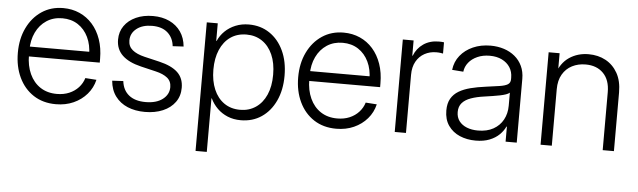

<svg xmlns="http://www.w3.org/2000/svg" viewBox="-47 -705 3592 1081"><g transform="rotate(5 1749.0 -164.0)"><path d="M276.9 10.7Q203.6 10.7 150.1 -24.2Q96.7 -59.1 67.6 -120.4Q38.6 -181.6 38.6 -259.8Q38.6 -338.9 68.4 -400.4Q98.1 -461.9 150.6 -497.1Q203.1 -532.2 272 -532.2Q322.3 -532.2 364.5 -513.4Q406.7 -494.6 437.7 -459.5Q468.8 -424.3 485.8 -375.2Q502.9 -326.2 502.9 -265.6V-244.1H74.2V-299.8H466.8L439.5 -281.2Q439.5 -338.4 418.5 -382.1Q397.5 -425.8 359.9 -450.2Q322.3 -474.6 272 -474.6Q221.2 -474.6 182.9 -449.5Q144.5 -424.3 123.3 -380.1Q102.1 -335.9 102.1 -277.8V-252Q102.1 -191.9 123.3 -145.5Q144.5 -99.1 183.8 -73.2Q223.1 -47.4 277.3 -47.4Q315.9 -47.4 346.9 -60.5Q377.9 -73.7 399.2 -96.9Q420.4 -120.1 429.7 -150.4L492.7 -146Q481.9 -100.1 451.4 -64.7Q420.9 -29.3 376.2 -9.3Q331.5 10.7 276.9 10.7Z M779.8 10.3Q724.6 10.3 681.6 -7.8Q638.7 -25.9 612.3 -61.5Q585.9 -97.2 581.5 -148.9L644 -152.3Q649.9 -101.1 684.6 -73.2Q719.2 -45.4 778.8 -45.4Q839.8 -45.4 875.2 -72.5Q910.6 -99.6 910.6 -141.1Q910.6 -174.3 887.2 -193.4Q863.8 -212.4 821.8 -222.2L735.8 -242.7Q666 -259.3 630.1 -293.7Q594.2 -328.1 594.2 -382.3Q594.2 -426.8 617.7 -460.2Q641.1 -493.7 683.1 -512.7Q725.1 -531.7 779.3 -531.7Q832 -531.7 872.3 -512.7Q912.6 -493.7 936.8 -458.7Q960.9 -423.8 965.3 -375.5L903.8 -372.1Q898.9 -418.9 867.2 -447.5Q835.4 -476.1 779.3 -476.1Q724.6 -476.1 691.4 -450Q658.2 -423.8 658.2 -383.3Q658.2 -349.6 682.4 -329.6Q706.5 -309.6 751.5 -298.8L836.4 -278.8Q906.7 -262.2 940.9 -229.7Q975.1 -197.3 975.1 -143.1Q975.1 -96.2 950.2 -61.8Q925.3 -27.3 881.1 -8.5Q836.9 10.3 779.8 10.3Z M1083.5 204.1V-522.5H1145.5V-423.3H1147.9Q1161.6 -454.6 1186.5 -478.8Q1211.4 -502.9 1245.8 -517.1Q1280.3 -531.2 1321.3 -531.2Q1387.7 -531.2 1438.2 -497.3Q1488.8 -463.4 1517.3 -402.6Q1545.9 -341.8 1545.9 -260.7Q1545.9 -180.2 1517.3 -119.1Q1488.8 -58.1 1438.5 -24.2Q1388.2 9.8 1321.3 9.8Q1280.3 9.8 1246.8 -4.2Q1213.4 -18.1 1188.7 -42.5Q1164.1 -66.9 1148.9 -98.6H1147V204.1ZM1313 -48.3Q1362.8 -48.3 1400.9 -74Q1439 -99.6 1460.2 -147.2Q1481.4 -194.8 1481.4 -261.2Q1481.4 -327.1 1460.2 -374.8Q1439 -422.4 1401.1 -448Q1363.3 -473.6 1313 -473.6Q1260.7 -473.6 1222.7 -447.3Q1184.6 -420.9 1164.1 -373Q1143.6 -325.2 1143.6 -261.2Q1143.6 -197.3 1164.1 -149.2Q1184.6 -101.1 1222.7 -74.7Q1260.7 -48.3 1313 -48.3Z M1861.3 10.7Q1788.1 10.7 1734.6 -24.2Q1681.2 -59.1 1652.1 -120.4Q1623 -181.6 1623 -259.8Q1623 -338.9 1652.8 -400.4Q1682.6 -461.9 1735.1 -497.1Q1787.6 -532.2 1856.4 -532.2Q1906.7 -532.2 1949 -513.4Q1991.2 -494.6 2022.2 -459.5Q2053.2 -424.3 2070.3 -375.2Q2087.4 -326.2 2087.4 -265.6V-244.1H1658.7V-299.8H2051.3L2023.9 -281.2Q2023.9 -338.4 2002.9 -382.1Q1981.9 -425.8 1944.3 -450.2Q1906.7 -474.6 1856.4 -474.6Q1805.7 -474.6 1767.3 -449.5Q1729 -424.3 1707.8 -380.1Q1686.5 -335.9 1686.5 -277.8V-252Q1686.5 -191.9 1707.8 -145.5Q1729 -99.1 1768.3 -73.2Q1807.6 -47.4 1861.8 -47.4Q1900.4 -47.4 1931.4 -60.5Q1962.4 -73.7 1983.6 -96.9Q2004.9 -120.1 2014.2 -150.4L2077.1 -146Q2066.4 -100.1 2035.9 -64.7Q2005.4 -29.3 1960.7 -9.3Q1916 10.7 1861.3 10.7Z M2191.4 0V-522.5H2252.4V-436.5H2254.9Q2271 -478.5 2307.6 -503.7Q2344.2 -528.8 2395 -528.8Q2403.8 -528.8 2411.1 -528.3Q2418.5 -527.8 2423.8 -526.9V-463.4Q2419.9 -464.4 2409.7 -465.8Q2399.4 -467.3 2385.7 -467.3Q2349.1 -467.3 2319.3 -450.9Q2289.6 -434.6 2272.2 -403.6Q2254.9 -372.6 2254.9 -328.6V0Z M2648.9 8.8Q2599.6 8.8 2559.1 -8.5Q2518.6 -25.9 2494.4 -60.5Q2470.2 -95.2 2470.2 -146Q2470.2 -186.5 2485.6 -213.1Q2501 -239.7 2528.8 -256.3Q2556.6 -272.9 2595 -282.7Q2633.3 -292.5 2678.7 -298.3Q2726.6 -304.7 2757.3 -309.3Q2788.1 -314 2803 -323.2Q2817.9 -332.5 2817.9 -352.5V-361.8Q2817.9 -395 2801.8 -420.2Q2785.6 -445.3 2756.3 -459.7Q2727.1 -474.1 2687.5 -474.1Q2648.4 -474.1 2617.7 -460.4Q2586.9 -446.8 2568.4 -423.6Q2549.8 -400.4 2546.4 -371.6L2482.9 -376.5Q2488.3 -422.9 2516.1 -457.5Q2543.9 -492.2 2588.1 -511.7Q2632.3 -531.2 2687 -531.2Q2727.5 -531.2 2762.9 -519.8Q2798.3 -508.3 2824.7 -486.3Q2851.1 -464.4 2866 -432.6Q2880.9 -400.9 2880.9 -360.4V0H2817.9V-85H2815.4Q2804.2 -60.5 2782.5 -39.1Q2760.7 -17.6 2727.5 -4.4Q2694.3 8.8 2648.9 8.8ZM2657.2 -48.8Q2708 -48.8 2743.9 -68.8Q2779.8 -88.9 2798.8 -123.8Q2817.9 -158.7 2817.9 -203.1V-276.9Q2811 -270.5 2796.9 -265.6Q2782.7 -260.7 2763.7 -256.8Q2744.6 -252.9 2722.4 -249.5Q2700.2 -246.1 2676.8 -242.7Q2633.3 -236.8 2601.3 -225.3Q2569.3 -213.9 2552 -194.1Q2534.7 -174.3 2534.7 -143.1Q2534.7 -112.8 2550.5 -91.8Q2566.4 -70.8 2594 -59.8Q2621.6 -48.8 2657.2 -48.8Z M3079.1 -319.3V0H3015.6V-522.5H3077.6V-398.9H3062Q3084.5 -467.3 3132.1 -499.3Q3179.7 -531.2 3241.2 -531.2Q3295.4 -531.2 3337.9 -508.1Q3380.4 -484.9 3405.3 -440.7Q3430.2 -396.5 3430.2 -331.5V0H3366.7V-327.6Q3366.7 -396.5 3329.6 -434.3Q3292.5 -472.2 3229.5 -472.2Q3187 -472.2 3153.1 -454.8Q3119.1 -437.5 3099.1 -403.3Q3079.1 -369.1 3079.1 -319.3Z"/></g></svg>

Font: Inter 28pt Light
Style: Regular
Weight: 300
Designer: Rasmus Andersson
Foundry: rsms
Version: Version 4.001;git-66647c0bb